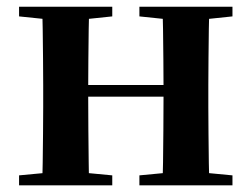

<svg xmlns="http://www.w3.org/2000/svg" viewBox="-20 -556 755 576"><path d="M105.9 0Q107.6 -25.5 108.1 -67.5Q108.6 -109.6 109.1 -154.8Q109.6 -200 109.6 -234.8V-301.2Q109.6 -335.7 109.1 -381.1Q108.6 -426.5 108.1 -468.7Q107.6 -511 105.9 -535.7H247.6Q246.6 -510.7 246.1 -467.8Q245.6 -425 245.1 -378Q244.6 -331 244.6 -291.8V-270.6Q244.6 -217.9 245.1 -165Q245.6 -112.1 246.1 -68.6Q246.6 -25.1 247.6 0ZM466.6 0Q468.6 -25.1 469.1 -68.6Q469.6 -112.1 470.1 -165Q470.6 -217.9 470.6 -270.6V-291.8Q470.6 -330.7 470.1 -378Q469.6 -425.4 469.1 -468.1Q468.6 -510.7 466.6 -535.7H608Q607 -510.7 606.5 -468.5Q606 -426.3 605.5 -381Q605 -335.6 605 -301.2V-234.8Q605 -200 605.5 -154.8Q606 -109.6 606.5 -67.5Q607 -25.5 608 0ZM37.2 0V-29.9L147 -40.2H208.6L316.8 -29.9V0ZM37.2 -506.8V-535.7H316.8V-506.8L208.6 -495.5H147ZM398.2 0V-29.9L506.9 -40.2H569.5L677.4 -29.9V0ZM398.2 -506.8V-535.7H677.4V-506.8L569.5 -495.5H506.9ZM176.9 -265.9V-301H537.1V-265.9Z"/></svg>

Font: Early Summer Mincho VF
Style: Regular
Weight: 250
Designer: GuiWonder
Version: Version 1.002